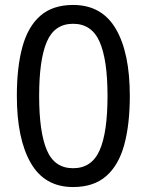

<svg xmlns="http://www.w3.org/2000/svg" viewBox="-20 -745 591 775"><path d="M275 10Q160 10 104 -87.5Q48 -185 48 -358Q48 -474 70.5 -556Q93 -638 143 -681.5Q193 -725 275 -725Q391 -725 447.5 -628.5Q504 -532 504 -358Q504 -243 481.5 -160.5Q459 -78 408.5 -34Q358 10 275 10ZM275 -66Q350 -66 382 -138Q414 -210 414 -358Q414 -504 382 -576.5Q350 -649 275 -649Q200 -649 169 -576.5Q138 -504 138 -358Q138 -212 169 -139Q200 -66 275 -66Z"/></svg>

Font: lkannada05
Style: Book
Weight: 400
Designer: Jelle Bosma - Monotype Design Team
Foundry: Monotype Imaging Inc.
Version: Version 2.003